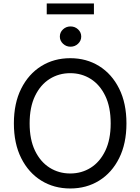

<svg xmlns="http://www.w3.org/2000/svg" viewBox="-20 -1071 805 1101"><path d="M382.8 9.8Q289.6 9.8 216.6 -35.4Q143.6 -80.6 101.6 -164.3Q59.6 -248 59.6 -363.3Q59.6 -479 101.6 -562.7Q143.6 -646.5 216.6 -691.9Q289.6 -737.3 382.8 -737.3Q476.1 -737.3 548.8 -691.9Q621.6 -646.5 663.3 -562.7Q705.1 -479 705.1 -363.3Q705.1 -248 663.3 -164.3Q621.6 -80.6 548.8 -35.4Q476.1 9.8 382.8 9.8ZM382.8 -76.2Q447.8 -76.2 500.2 -109.1Q552.7 -142.1 583.7 -206.3Q614.7 -270.5 614.7 -363.3Q614.7 -457 583.7 -521.2Q552.7 -585.4 500.2 -618.4Q447.8 -651.4 382.8 -651.4Q317.4 -651.4 264.6 -618.2Q211.9 -585 180.9 -520.8Q149.9 -456.5 149.9 -363.3Q149.9 -270.5 180.9 -206.5Q211.9 -142.6 264.6 -109.4Q317.4 -76.2 382.8 -76.2ZM384.3 -803.2Q359.4 -803.2 341.3 -820.3Q323.2 -837.4 323.2 -861.3Q323.2 -885.7 341.3 -902.6Q359.4 -919.4 384.3 -919.4Q409.7 -919.4 427.7 -902.6Q445.8 -885.7 445.8 -861.3Q445.8 -837.4 427.7 -820.3Q409.7 -803.2 384.3 -803.2ZM518.6 -1051.3V-988.8H248V-1051.3Z"/></svg>

Font: Atlassian Sans
Style: Regular
Weight: 400
Designer: Rasmus Andersson
Foundry: Modifications by Atlassian Pty Ltd, manufactured by rsms
Version: Version 4.001;git-9221beed3